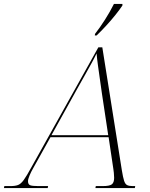

<svg xmlns="http://www.w3.org/2000/svg" viewBox="-82 -954 761 974"><path d="M-62 0 -60 -10H-29Q-5 -10 9.5 -15.5Q24 -21 38.5 -41Q53 -61 77 -105L417 -714H437L536 -91Q542 -54 547.5 -37Q553 -20 563 -15Q573 -10 591 -10H604L602 0H402L404 -10H439Q474 -10 485.5 -19Q497 -28 497 -52Q497 -63 495.5 -77.5Q494 -92 493 -97L469 -258H174L87 -102Q76 -83 68 -64Q60 -45 60 -35Q60 -19 70.5 -14.5Q81 -10 112 -10H162L160 0ZM310 -504 179 -268H467L435 -480Q431 -509 425.5 -547Q420 -585 415 -621.5Q410 -658 408 -683Q396 -658 383 -634.5Q370 -611 353 -580.5Q336 -550 310 -504ZM400 -782Q425 -814 450.5 -854Q476 -894 496 -934H539V-926Q525 -905 503 -877.5Q481 -850 455.5 -822.5Q430 -795 408 -774H399Z"/></svg>

Font: Noto Serif Display ExtraLight
Style: Italic
Weight: 200
Italic angle: -12°
Designer: Monotype Design Team
Foundry: Monotype Imaging Inc.
Version: Version 2.009